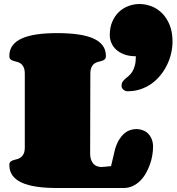

<svg xmlns="http://www.w3.org/2000/svg" viewBox="-20 -944 887 964"><path d="M432.6 -175.8Q432.6 -153.3 438.2 -139.6Q443.8 -126 452.4 -118.4Q460.9 -110.8 471.2 -108.2Q481.4 -105.5 490.2 -105.5Q491.2 -105.5 492.7 -105.7Q494.1 -106 498.8 -106.2Q503.4 -106.4 512.5 -107.4Q521.5 -108.4 537.6 -109.9L557.6 -194.8Q565.9 -222.7 577.6 -241.9Q589.4 -261.2 603.3 -273.2Q617.2 -285.2 632.6 -290.5Q647.9 -295.9 663.6 -295.9Q682.1 -295.9 697.8 -289.8Q713.4 -283.7 724.6 -272.2Q735.8 -260.7 742.2 -244.1Q748.5 -227.5 748.5 -207Q748.5 -187 744.6 -163.6Q740.7 -140.1 732.4 -117.2Q724.1 -94.2 711.9 -73Q699.7 -51.8 683.3 -35.6Q667 -19.5 646.2 -9.8Q625.5 0 600.6 0H266.6Q209 0 164.3 -6.6Q119.6 -13.2 89.1 -27.1Q58.6 -41 42.7 -63Q26.9 -85 26.9 -115.2Q26.9 -127 32.7 -132.1Q38.6 -137.2 47.1 -139.9Q55.7 -142.6 65.7 -145Q75.7 -147.5 84.2 -153.6Q92.8 -159.7 98.6 -171.4Q104.5 -183.1 104.5 -205.1V-573.2Q104.5 -594.7 98.6 -606.7Q92.8 -618.7 84.2 -624.8Q75.7 -630.9 65.7 -633.3Q55.7 -635.7 47.1 -638.4Q38.6 -641.1 32.7 -646.2Q26.9 -651.4 26.9 -663.1Q26.9 -693.4 42.7 -715.1Q58.6 -736.8 89.1 -750.7Q119.6 -764.6 164.3 -771.2Q209 -777.8 266.6 -777.8Q326.2 -777.8 372.1 -771.2Q418 -764.6 449 -750.7Q480 -736.8 495.8 -715.1Q511.7 -693.4 511.7 -663.1Q511.7 -651.4 505.9 -646.2Q500 -641.1 491.5 -638.4Q482.9 -635.7 472.7 -633.3Q462.4 -630.9 453.9 -624.8Q445.3 -618.7 439.5 -606.7Q433.6 -594.7 433.6 -573.2ZM662.1 -661.6Q628.9 -661.6 604.2 -670.7Q579.6 -679.7 563.5 -694.6Q547.4 -709.5 539.3 -728.5Q531.2 -747.6 531.2 -767.6Q531.2 -806.2 543.9 -835.4Q556.6 -864.7 577.4 -884.3Q598.1 -903.8 625 -913.8Q651.9 -923.8 680.2 -923.8Q710.9 -923.8 740.7 -912.4Q770.5 -900.9 793.9 -877.4Q817.4 -854 831.8 -818.6Q846.2 -783.2 846.2 -735.8Q846.2 -706.5 839.4 -676.8Q832.5 -647 819.3 -619.4Q806.2 -591.8 786.6 -567.4Q767.1 -543 742.2 -524.9Q717.3 -506.8 686.8 -496.3Q656.2 -485.8 621.1 -485.8Q608.4 -485.8 599.4 -493.9Q590.3 -502 590.3 -512.7Q590.3 -525.9 595.7 -533.7Q601.1 -541.5 608.9 -548.3Q616.7 -555.2 626.2 -563Q635.7 -570.8 643.6 -583Q651.4 -595.2 656.7 -613.8Q662.1 -632.3 662.1 -661.6Z"/></svg>

Font: Corben
Style: Bold
Weight: 700
Designer: vernon adams
Foundry: vernon adams
Version: Version 1.101; ttfautohint (v1.6)